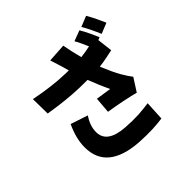

<svg xmlns="http://www.w3.org/2000/svg" viewBox="-213 -1088 1396 1396"><g transform="rotate(-45 484.5 -390.5)"><path d="M833 -680Q818 -716 801 -751Q781 -792 764 -820L846 -853Q862 -826 884 -781Q902 -743 915 -713ZM711 -197Q672 -208 598 -223Q530 -237 465 -247L475 -371L593 -353Q578 -384 559 -429Q543 -467 524 -516L443 -517L365 -521Q262 -529 146 -548L144 -698Q310 -665 438 -662L476 -661L463 -709L449 -754Q440 -786 432 -808L575 -817Q591 -729 609 -665Q631 -668 658 -672L704 -681L680 -734Q667 -763 655 -782L737 -813Q752 -788 774 -743L805 -674L784 -665L798 -547Q758 -538 731 -533Q691 -525 655 -521Q696 -422 723 -376Q753 -325 775 -297ZM705 62Q684 65 663 67Q637 70 610 71Q541 74 465 69Q162 47 162 -184Q162 -274 210 -376L343 -332Q299 -268 299 -204Q299 -90 474 -78Q543 -73 608 -76Q634 -78 663 -81L713 -87Z"/></g></svg>

Font: Xiangcui Wave Sans Xiangcui Wave Sans
Style: Regular
Weight: 800
Width: 3
Version: Version 0.920;March 28, 2024;FontCreator 14.0.0.2814 64-bit